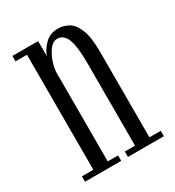

<svg xmlns="http://www.w3.org/2000/svg" viewBox="-135 -609 631 692"><g transform="rotate(-30 180.5 -263.5)"><path d="M18 0V-22.5H65.5V-501H18V-523.5H125V-460Q131 -481.5 152.8 -504.2Q174.5 -527 208.5 -527Q230 -527 250.8 -516.2Q271.5 -505.5 285.2 -473.2Q299 -441 299 -377.5V-22.5H346V0H196.5V-22.5H239V-367Q239 -435.5 226.8 -466Q214.5 -496.5 188.5 -496.5Q171 -496.5 157 -478.8Q143 -461 134.5 -436.2Q126 -411.5 125.5 -391V-22.5H168.5V0Z"/></g></svg>

Font: Imbue 50pt Light
Style: Regular
Weight: 300
Designer: Tyler Finck
Foundry: Etcetera Type Company
Version: Version 1.102; ttfautohint (v1.8.3)